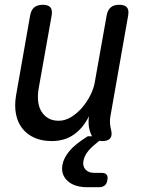

<svg xmlns="http://www.w3.org/2000/svg" viewBox="-20 -580 640 803"><path d="M405 143Q420 143 426 150.5Q432 158 429 173Q427 188 418 195.5Q409 203 394 203H346Q291 203 262.5 176.5Q234 150 241 110Q246 81 270 52Q294 23 347 -10H365Q359 -20 355 -35Q351 -49 350.5 -64.5Q350 -80 352 -94Q329 -46 290 -18Q251 10 196 10Q156 10 125 -3.5Q94 -17 74 -42Q54 -67 47 -102Q40 -137 47 -180L106 -515Q110 -538 123 -549Q136 -560 159 -560Q182 -560 191 -549Q200 -538 196 -515L141 -206Q137 -180 139.5 -156.5Q142 -133 152.5 -115Q163 -97 181 -86Q199 -75 226 -75Q253 -75 278.5 -91Q304 -107 324 -130.5Q344 -154 358 -182Q372 -210 376 -234L426 -515Q430 -538 443 -549Q456 -560 479 -560Q502 -560 511 -549Q520 -538 516 -515L442 -95Q439 -80 440 -65Q441 -50 445 -35Q450 -12 440.5 -1Q431 10 408 10Q401 10 395 9Q367 31 351 49Q332 72 329 93Q325 115 337.5 129Q350 143 375 143Z"/></svg>

Font: Maple Mono Normal NL
Style: Italic
Weight: 400
Italic angle: -10°
Monospace: yes
Designer: subframe7536
Version: Version 7.000